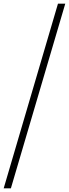

<svg xmlns="http://www.w3.org/2000/svg" viewBox="-58 -766 374 1040"><path d="M-38 254 256 -746H295.5L1 254Z"/></svg>

Font: Newsreader Light
Style: Italic
Weight: 300
Italic angle: -17°
Designer: Hugues Gentile
Foundry: Production Type
Version: Version 1.003